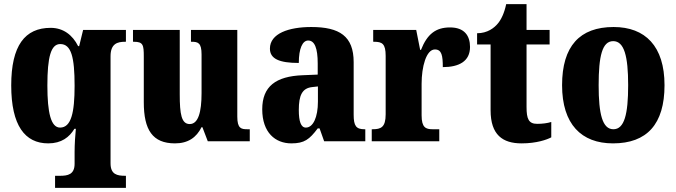

<svg xmlns="http://www.w3.org/2000/svg" viewBox="-20 -680 3254 924"><path d="M245 224H586V166H583C544 166 512 160 512 106V-409C512 -470 545 -479 582 -479H586V-536H380L361 -458H356C329 -512 284 -546 224 -546C100 -546 34 -461 34 -269C34 -76 100 10 212 10C276 10 314 -20 338 -60H345C342 -31 339 15 339 52V108C339 160 306 166 269 166H245ZM269 -66C225 -66 208 -138 208 -268C208 -406 225 -468 270 -468C323 -468 339 -405 339 -267C339 -139 323 -66 269 -66Z M822 10C885 10 925 -18 950 -68H954L980 0H1182V-58H1171C1141 -58 1122 -61 1122 -119V-536H899V-479H902C933 -479 950 -474 950 -418V-232C950 -140 934 -83 893 -83C853 -83 845 -131 845 -226V-536H620V-479H624C669 -479 672 -464 672 -407V-188C672 -55 714 10 822 10Z M1382 10C1445 10 1469 -9 1509 -62H1518L1540 0H1738V-58H1734C1694 -58 1682 -74 1682 -128V-381C1682 -506 1614 -550 1478 -550C1370 -550 1279 -519 1279 -446C1279 -397 1324 -377 1418 -377C1418 -447 1436 -485 1463 -485C1494 -485 1509 -449 1509 -374V-321L1437 -318C1307 -313 1242 -264 1242 -154C1242 -42 1305 10 1382 10ZM1452 -66C1428 -66 1418 -96 1418 -151C1418 -221 1434 -256 1483 -261L1510 -264V-191C1510 -116 1487 -66 1452 -66Z M1769 0H2094V-58H2062C2029 -58 2009 -66 2009 -125V-277C2009 -358 2031 -442 2073 -442C2106 -442 2111 -412 2111 -357C2189 -357 2242 -385 2242 -454C2242 -508 2215 -548 2146 -548C2077 -548 2036 -516 2006 -440H2002L1983 -536H1776V-479H1780C1819 -479 1836 -470 1836 -411V-130C1836 -67 1813 -58 1773 -58H1769Z M2490 10C2563 10 2612 -8 2633 -19V-93C2614 -87 2590 -84 2565 -84C2524 -84 2514 -108 2514 -165V-466H2625V-536H2514V-660H2416C2407 -617 2392 -586 2376 -567C2359 -546 2326 -520 2276 -520V-466H2341V-149C2341 -31 2399 10 2490 10Z M2930 10C3093 10 3178 -82 3178 -270C3178 -458 3085 -550 2933 -550C2770 -550 2685 -458 2685 -270C2685 -82 2778 10 2930 10ZM2932 -58C2879 -58 2861 -131 2861 -270C2861 -410 2878 -482 2931 -482C2984 -482 3003 -410 3003 -270C3003 -131 2985 -58 2932 -58Z"/></svg>

Font: Noto Serif Sinhala Condensed Black
Style: Regular
Weight: 900
Width: 3
Designer: Jelle Bosma - Monotype Design Team
Foundry: Monotype Imaging Inc.
Version: Version 2.007